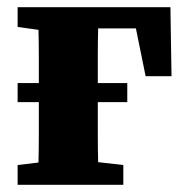

<svg xmlns="http://www.w3.org/2000/svg" viewBox="-20 -514 521 534"><path d="M29 -439V-494H454L457 -302H385L358 -435H253Q252 -398 252 -356.5Q252 -315 252 -283H334V-230H252V-215Q252 -181 252 -141Q252 -101 253 -63L323 -55V0H29V-55L87 -62Q88 -100 88 -140.5Q88 -181 88 -215V-230H29V-283H88Q88 -317 88 -356Q88 -395 87 -431Z"/></svg>

Font: Source Serif 4 SmText
Style: Bold
Weight: 700
Designer: Frank Grießhammer
Foundry: Adobe
Version: Version 4.005;hotconv 1.1.0;makeotfexe 2.6.0